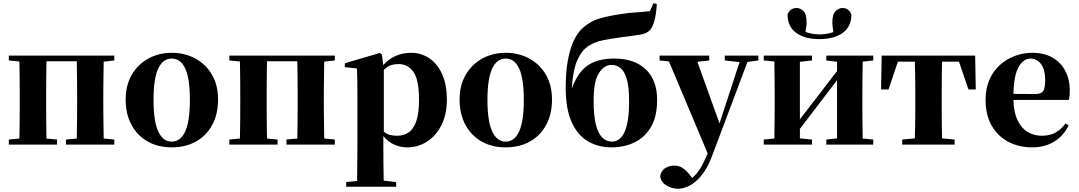

<svg xmlns="http://www.w3.org/2000/svg" viewBox="-20 -887 6618 1178"><path d="M681.2 -516.1 616.2 -508.8Q615.7 -480 615.2 -443.8Q614.7 -407.7 614.3 -371.8Q613.8 -335.9 613.8 -308.1V-237.8Q613.8 -210 614.3 -174.1Q614.7 -138.2 615.2 -102.1Q615.7 -65.9 616.2 -37.1L681.2 -30.8V0H384.8V-30.8L451.2 -37.1Q451.7 -65.9 452.1 -102.1Q452.6 -138.2 452.9 -174.1Q453.1 -210 453.1 -237.8V-308.1Q453.1 -336.4 452.9 -372.8Q452.6 -409.2 452.1 -445.6Q451.7 -481.9 451.2 -511.2H265.1Q264.6 -481.9 264.2 -445.6Q263.7 -409.2 263.4 -372.8Q263.2 -336.4 263.2 -308.1V-237.8Q263.2 -210 263.4 -174.1Q263.7 -138.2 264.2 -102.1Q264.6 -65.9 265.1 -37.1L330.1 -30.8V0H34.2V-30.8L99.1 -37.1Q99.6 -65.9 100.1 -102.1Q100.6 -138.2 100.8 -174.1Q101.1 -210 101.1 -237.8V-308.1Q101.1 -335.9 100.8 -371.8Q100.6 -407.7 100.1 -444.1Q99.6 -480.5 99.1 -509.8L34.2 -516.1V-545.9H681.2Z M1033.7 17.1Q948.2 17.1 884.8 -19.5Q821.3 -56.2 786.1 -122.1Q751 -188 751 -275.9Q751 -364.3 788.8 -428.7Q826.7 -493.2 890.9 -528.1Q955.1 -563 1033.7 -563Q1112.8 -563 1177.2 -528.6Q1241.7 -494.1 1279.8 -429.9Q1317.9 -365.7 1317.9 -275.9Q1317.9 -186.5 1282.2 -120.6Q1246.6 -54.7 1182.6 -18.8Q1118.7 17.1 1033.7 17.1ZM1033.7 -18.1Q1087.9 -18.1 1116.5 -80.8Q1145 -143.6 1145 -273.9Q1145 -405.3 1116.5 -466.6Q1087.9 -527.8 1033.7 -527.8Q980 -527.8 950.9 -466.6Q921.9 -405.3 921.9 -273.9Q921.9 -143.6 950.9 -80.8Q980 -18.1 1033.7 -18.1Z M2034.2 -516.1 1969.2 -508.8Q1968.8 -480 1968.3 -443.8Q1967.8 -407.7 1967.3 -371.8Q1966.8 -335.9 1966.8 -308.1V-237.8Q1966.8 -210 1967.3 -174.1Q1967.8 -138.2 1968.3 -102.1Q1968.8 -65.9 1969.2 -37.1L2034.2 -30.8V0H1737.8V-30.8L1804.2 -37.1Q1804.7 -65.9 1805.2 -102.1Q1805.7 -138.2 1805.9 -174.1Q1806.2 -210 1806.2 -237.8V-308.1Q1806.2 -336.4 1805.9 -372.8Q1805.7 -409.2 1805.2 -445.6Q1804.7 -481.9 1804.2 -511.2H1618.2Q1617.7 -481.9 1617.2 -445.6Q1616.7 -409.2 1616.5 -372.8Q1616.2 -336.4 1616.2 -308.1V-237.8Q1616.2 -210 1616.5 -174.1Q1616.7 -138.2 1617.2 -102.1Q1617.7 -65.9 1618.2 -37.1L1683.1 -30.8V0H1387.2V-30.8L1452.1 -37.1Q1452.6 -65.9 1453.1 -102.1Q1453.6 -138.2 1453.9 -174.1Q1454.1 -210 1454.1 -237.8V-308.1Q1454.1 -335.9 1453.9 -371.8Q1453.6 -407.7 1453.1 -444.1Q1452.6 -480.5 1452.1 -509.8L1387.2 -516.1V-545.9H2034.2Z M2335 -459V-79.1Q2353.5 -64 2373.3 -59.1Q2393.1 -54.2 2418 -54.2Q2457 -54.2 2487.1 -74.5Q2517.1 -94.7 2533.9 -143.1Q2550.8 -191.4 2550.8 -274.9Q2550.8 -397.5 2516.8 -445.8Q2482.9 -494.1 2423.8 -494.1Q2401.4 -494.1 2380.4 -487.8Q2359.4 -481.4 2335 -459ZM2323.7 -551.8 2331.1 -487.8Q2366.2 -526.9 2409.7 -544.9Q2453.1 -563 2502.9 -563Q2564 -563 2613.5 -529.8Q2663.1 -496.6 2692.4 -432.6Q2721.7 -368.7 2721.7 -275.9Q2721.7 -185.1 2688.5 -119.4Q2655.3 -53.7 2600.1 -18.3Q2544.9 17.1 2479 17.1Q2437.5 17.1 2400.4 1Q2363.3 -15.1 2332 -51.8V6.8Q2332 51.8 2332.5 107.2Q2333 162.6 2334 221.2L2410.6 230V258.8H2104V230L2170.9 223.1Q2171.4 163.6 2172.1 108.2Q2172.9 52.7 2172.9 6.8V-319.8Q2172.9 -368.7 2172.1 -399.9Q2171.4 -431.2 2169.9 -466.8L2095.7 -475.1V-499L2310.1 -562Z M3082.5 17.1Q2997.1 17.1 2933.6 -19.5Q2870.1 -56.2 2835 -122.1Q2799.8 -188 2799.8 -275.9Q2799.8 -364.3 2837.6 -428.7Q2875.5 -493.2 2939.7 -528.1Q3003.9 -563 3082.5 -563Q3161.6 -563 3226.1 -528.6Q3290.5 -494.1 3328.6 -429.9Q3366.7 -365.7 3366.7 -275.9Q3366.7 -186.5 3331.1 -120.6Q3295.4 -54.7 3231.4 -18.8Q3167.5 17.1 3082.5 17.1ZM3082.5 -18.1Q3136.7 -18.1 3165.3 -80.8Q3193.8 -143.6 3193.8 -273.9Q3193.8 -405.3 3165.3 -466.6Q3136.7 -527.8 3082.5 -527.8Q3028.8 -527.8 2999.8 -466.6Q2970.7 -405.3 2970.7 -273.9Q2970.7 -143.6 2999.8 -80.8Q3028.8 -18.1 3082.5 -18.1Z M3734.9 -18.1Q3784.2 -18.1 3812 -77.4Q3839.8 -136.7 3839.8 -267.1Q3839.8 -350.1 3826.4 -398.7Q3813 -447.3 3788.8 -468Q3764.6 -488.8 3732.9 -488.8Q3686.5 -488.8 3654.3 -438.5Q3622.1 -388.2 3622.1 -269Q3622.1 -176.8 3636.2 -121.8Q3650.4 -66.9 3675.8 -42.5Q3701.2 -18.1 3734.9 -18.1ZM3988.8 -867.2 4009.8 -862.8Q4006.8 -806.2 3996.3 -764.6Q3985.8 -723.1 3967.8 -702.1Q3948.2 -681.2 3908.4 -674.6Q3868.7 -668 3812 -661.1Q3729.5 -650.4 3679.7 -640.1Q3629.9 -629.9 3591.8 -606Q3549.3 -579.1 3522.2 -518.1Q3495.1 -457 3487.8 -342.8Q3525.4 -444.8 3586.9 -486.3Q3648.4 -527.8 3749 -527.8Q3872.1 -527.8 3941.9 -461.7Q4011.7 -395.5 4011.7 -274.9Q4011.7 -171.4 3973.6 -107.2Q3935.5 -43 3872.1 -12.9Q3808.6 17.1 3731.9 17.1Q3651.9 17.1 3588.4 -19.3Q3524.9 -55.7 3487.8 -136.7Q3450.7 -217.8 3450.7 -352.1Q3450.7 -480.5 3478 -577.1Q3505.4 -673.8 3562 -721.2Q3606.9 -759.3 3662.8 -774.9Q3718.8 -790.5 3795.9 -801.8Q3836.4 -808.1 3883.3 -811Q3930.2 -814 3967.8 -818.8Z M4632.8 -545.9V-516.1L4565.9 -506.8L4349.6 67.9Q4320.3 146 4283.4 190.2Q4246.6 234.4 4209.5 252.7Q4172.4 271 4141.6 271Q4099.6 271 4065.9 248.8Q4032.2 226.6 4030.8 192.9Q4036.6 159.2 4062 144Q4087.4 128.9 4116.7 128.9Q4146.5 128.9 4169.2 144.5Q4191.9 160.2 4210.4 184.1L4226.6 205.1Q4255.4 181.2 4277.6 144.5Q4299.8 107.9 4321.8 54.2L4084.5 -509.8L4026.9 -516.1V-545.9H4331.5V-516.1L4258.8 -507.8L4394.5 -129.9L4517.6 -505.9L4426.8 -516.1V-545.9Z M5007.8 -647Q4919.9 -647 4866 -684.8Q4812 -722.7 4812 -798.8Q4828.1 -837.9 4867.7 -837.9Q4890.1 -837.9 4909.4 -819.1Q4928.7 -800.3 4928.7 -750Q4928.7 -734.9 4926.5 -720.5Q4924.3 -706.1 4921.9 -690.9Q4942.9 -683.6 4965.3 -679.7Q4987.8 -675.8 5007.8 -675.8Q5049.3 -675.8 5092.8 -689.9Q5090.8 -705.6 5088.9 -720.2Q5086.9 -734.9 5086.9 -750Q5086.9 -800.3 5106.7 -819.1Q5126.5 -837.9 5148.9 -837.9Q5187.5 -837.9 5203.6 -798.8Q5203.6 -722.7 5149.7 -684.8Q5095.7 -647 5007.8 -647ZM5337.9 -516.1 5272.9 -508.8Q5272.5 -480 5272 -443.8Q5271.5 -407.7 5271.2 -371.8Q5271 -335.9 5271 -308.1V-237.8Q5271 -210 5271.2 -174.1Q5271.5 -138.2 5272 -102.1Q5272.5 -65.9 5272.9 -37.1L5337.9 -30.8V0H5049.8V-30.8L5115.7 -38.1V-395L4887.7 -96.2V-38.1L4961.9 -30.8V0H4666V-30.8L4731 -37.1Q4731.4 -65.9 4731.9 -102.1Q4732.4 -138.2 4732.7 -174.1Q4732.9 -210 4732.9 -237.8V-308.1Q4732.9 -335.9 4732.7 -371.8Q4732.4 -407.7 4731.9 -444.1Q4731.4 -480.5 4731 -509.8L4666 -516.1V-545.9H4961.9V-516.1L4887.7 -507.8V-154.8L5115.7 -451.2V-507.8L5049.8 -516.1V-545.9H5337.9Z M5863.8 -508.8H5759.8Q5759.3 -480 5758.8 -443.8Q5758.3 -407.7 5758.1 -371.8Q5757.8 -335.9 5757.8 -308.1V-237.8Q5757.8 -210 5758.1 -174.3Q5758.3 -138.7 5758.8 -102.8Q5759.3 -66.9 5759.8 -38.1L5836.9 -30.8V0H5515.6V-30.8L5592.8 -38.1Q5593.8 -66.9 5594.5 -102.8Q5595.2 -138.7 5595.5 -174.3Q5595.7 -210 5595.7 -237.8V-308.1Q5595.7 -335.9 5595.5 -371.8Q5595.2 -407.7 5594.5 -443.8Q5593.8 -480 5592.8 -508.8H5488.8L5431.6 -337.9H5385.7L5389.6 -545.9H5962.9L5966.8 -337.9H5921.9Z M6197.8 -311 6333.5 -310.1Q6369.1 -310.1 6380.9 -329.3Q6392.6 -348.6 6392.6 -395Q6392.6 -460.4 6366.9 -494.1Q6341.3 -527.8 6301.8 -527.8Q6260.3 -527.8 6230.5 -477.5Q6200.7 -427.2 6197.8 -311ZM6517.6 -129.9 6536.6 -118.2Q6505.9 -53.7 6448 -18.3Q6390.1 17.1 6313.5 17.1Q6231 17.1 6166.3 -17.1Q6101.6 -51.3 6064.2 -116.5Q6026.9 -181.6 6026.9 -274.9Q6026.9 -345.7 6051 -399.4Q6075.2 -453.1 6116.2 -489.5Q6157.2 -525.9 6208.3 -544.4Q6259.3 -563 6312.5 -563Q6387.7 -563 6439.2 -532.5Q6490.7 -502 6517.1 -450.2Q6543.5 -398.4 6543.5 -335Q6543.5 -316.4 6542.5 -302.2Q6541.5 -288.1 6537.6 -273.9H6197.8Q6200.2 -195.8 6223.9 -147.5Q6247.6 -99.1 6286.1 -76.7Q6324.7 -54.2 6371.6 -54.2Q6424.3 -54.2 6458.7 -75Q6493.2 -95.7 6517.6 -129.9Z"/></svg>

Font: Source Han Serif JP Heavy
Style: Regular
Weight: 900
Designer: Ryoko NISHIZUKA  (kana & ideographs); Frank Grießhammer (Latin, Greek & Cyrillic); Wenlong ZHANG  (bopomofo); Sandoll Co
Foundry: Adobe Systems Incorporated
Version: Version 1.001;PS 1.001;hotconv 16.6.54;makeotf.lib2.5.65590